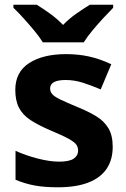

<svg xmlns="http://www.w3.org/2000/svg" viewBox="-20 -786 537 816"><path d="M459 -162Q459 -107 433 -68.5Q407 -30 355 -10Q303 10 226 10Q169 10 128 2.5Q87 -5 46 -22V-145Q90 -125 141 -112Q192 -99 231 -99Q275 -99 293.5 -112Q312 -125 312 -146Q312 -160 304.5 -171Q297 -182 272 -196Q247 -210 194 -232Q143 -254 110 -275.5Q77 -297 61 -327.5Q45 -358 45 -404Q45 -480 104 -518Q163 -556 261 -556Q312 -556 358 -546Q404 -536 453 -513L408 -406Q368 -423 332 -434.5Q296 -446 259 -446Q226 -446 209.5 -437Q193 -428 193 -410Q193 -397 201.5 -386.5Q210 -376 234.5 -364Q259 -352 307 -332Q354 -313 388 -292.5Q422 -272 440.5 -241.5Q459 -211 459 -162ZM162 -606Q148 -629 125.5 -656Q103 -683 79.5 -709Q56 -735 37 -753V-766H136Q162 -750 192 -728.5Q222 -707 248 -680Q274 -707 305 -728.5Q336 -750 362 -766H461V-753Q443 -735 419 -709Q395 -683 372.5 -656Q350 -629 336 -606Z"/></svg>

Font: Noto Sans Telugu
Style: Regular
Weight: 400
Designer: Jelle Bosma - Monotype Design Team
Foundry: Monotype Imaging Inc.
Version: Version 2.003